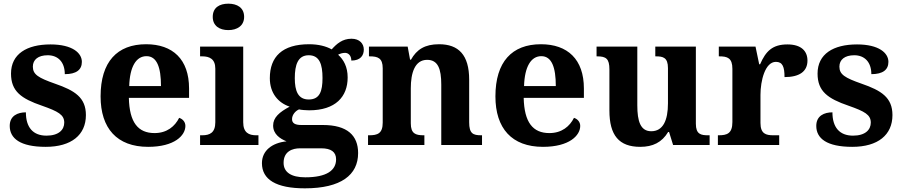

<svg xmlns="http://www.w3.org/2000/svg" viewBox="-20 -790 4915 1046"><path d="M229 10C369 10 448 -55 448 -163C448 -259 387 -297 280 -334C189 -366 159 -384 159 -427C159 -465 188 -489 240 -489C296 -489 333 -452 333 -386C396 -386 426 -410 426 -453C426 -501 375 -548 255 -548C126 -548 40 -496 40 -389C40 -293 95 -253 209 -214C297 -183 330 -165 330 -122C330 -83 300 -51 233 -51C160 -51 121 -96 121 -178C77 -178 33 -160 33 -104C33 -36 90 10 229 10Z M787 10C931 10 990 -52 990 -104C990 -126 975 -142 956 -148C933 -102 890 -65 822 -65C732 -65 685 -123 682 -257H1010V-308C1010 -467 921 -549 776 -549C618 -549 528 -453 528 -265C528 -91 617 10 787 10ZM857 -321H684C687 -427 722 -484 778 -484C835 -484 857 -423 857 -321Z M1224 -626C1271 -626 1310 -649 1310 -698C1310 -749 1271 -770 1224 -770C1176 -770 1139 -749 1139 -698C1139 -649 1176 -626 1224 -626ZM1070 0H1388V-53H1376C1336 -53 1305 -67 1305 -124V-536H1070V-483H1082C1121 -483 1153 -469 1153 -416V-124C1153 -67 1123 -53 1082 -53H1070Z M1641 236C1838 236 1931 163 1931 44C1931 -52 1872 -109 1739 -109H1622C1587 -109 1571 -119 1571 -141C1571 -165 1590 -186 1609 -194C1620 -191 1650 -189 1664 -189C1808 -189 1874 -263 1874 -368C1874 -426 1852 -465 1822 -492C1832 -497 1844 -502 1860 -502C1878 -502 1894 -487 1894 -460C1944 -460 1962 -488 1962 -520C1962 -552 1939 -579 1895 -579C1845 -579 1814 -551 1787 -521C1757 -538 1715 -549 1664 -549C1518 -549 1450 -481 1450 -364C1450 -283 1495 -230 1558 -209C1502 -179 1468 -150 1468 -106C1468 -59 1506 -34 1541 -20C1463 -12 1407 30 1407 99C1407 188 1484 236 1641 236ZM1662 -248C1604 -248 1586 -294 1586 -364C1586 -437 1603 -489 1662 -489C1721 -489 1737 -439 1737 -365C1737 -293 1722 -248 1662 -248ZM1643 176C1566 176 1525 148 1525 97C1525 34 1574 18 1614 18H1730C1784 18 1811 38 1811 78C1811 138 1760 176 1643 176Z M1985 0H2292V-53H2288C2244 -53 2218 -62 2218 -118V-309C2218 -391 2239 -464 2307 -464C2366 -464 2384 -415 2384 -329V0H2606V-53H2602C2557 -53 2536 -62 2536 -124V-356C2536 -491 2478 -549 2372 -549C2294 -549 2250 -520 2219 -465H2214L2201 -536H1990V-483H1994C2038 -483 2065 -474 2065 -418V-122C2065 -62 2036 -53 1991 -53H1985Z M2938 10C3082 10 3141 -52 3141 -104C3141 -126 3126 -142 3107 -148C3084 -102 3041 -65 2973 -65C2883 -65 2836 -123 2833 -257H3161V-308C3161 -467 3072 -549 2927 -549C2769 -549 2679 -453 2679 -265C2679 -91 2768 10 2938 10ZM3008 -321H2835C2838 -427 2873 -484 2929 -484C2986 -484 3008 -423 3008 -321Z M3468 10C3536 10 3586 -14 3620 -71H3625L3647 0H3846V-53H3838C3799 -53 3771 -58 3771 -116V-536H3550V-483H3553C3592 -483 3619 -477 3619 -419V-227C3619 -134 3592 -75 3528 -75C3469 -75 3452 -130 3452 -216V-536H3230V-483H3233C3282 -483 3300 -470 3300 -412V-188C3300 -53 3352 10 3468 10Z M3891 0H4225V-53H4193C4153 -53 4123 -61 4123 -120V-273C4123 -350 4148 -453 4207 -453C4244 -453 4254 -425 4254 -370C4333 -370 4379 -399 4379 -460C4379 -511 4346 -548 4270 -548C4188 -548 4152 -511 4121 -440H4116L4096 -536H3896V-483H3899C3943 -483 3970 -474 3970 -415V-125C3970 -62 3940 -53 3895 -53H3891Z M4623 10C4763 10 4842 -55 4842 -163C4842 -259 4781 -297 4674 -334C4583 -366 4553 -384 4553 -427C4553 -465 4582 -489 4634 -489C4690 -489 4727 -452 4727 -386C4790 -386 4820 -410 4820 -453C4820 -501 4769 -548 4649 -548C4520 -548 4434 -496 4434 -389C4434 -293 4489 -253 4603 -214C4691 -183 4724 -165 4724 -122C4724 -83 4694 -51 4627 -51C4554 -51 4515 -96 4515 -178C4471 -178 4427 -160 4427 -104C4427 -36 4484 10 4623 10Z"/></svg>

Font: Noto Serif Lao
Style: Bold
Weight: 700
Designer: Monotype Design Team
Foundry: Monotype Imaging Inc.
Version: Version 2.003